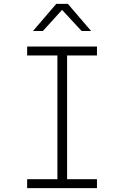

<svg xmlns="http://www.w3.org/2000/svg" viewBox="-20 -970 640 990"><path d="M120 0V-46H276V-684H120V-730H480V-684H326V-46H480V0ZM150 -810 270 -950H330L450 -810H401L300 -919L201 -810Z"/></svg>

Font: Tiny Thin
Style: Regular
Weight: 100
Monospace: yes
Designer: Philipp Nurullin, Konstantin Bulenkov
Foundry: JetBrains
Version: Version 2.251; ttfautohint (v1.8.4.7-5d5b)